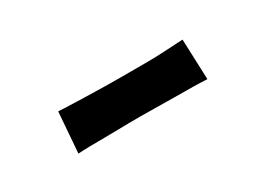

<svg xmlns="http://www.w3.org/2000/svg" viewBox="-20 -451 438 321"><g transform="rotate(-30 199.0 -290.0)"><path d="M75 -251 81 -329Q81 -329 91 -328.5Q101 -328 118 -327.5Q135 -327 156.5 -326.5Q178 -326 201 -326Q224 -326 245.5 -326Q267 -326 284 -327Q301 -328 311 -328.5Q321 -329 321 -329L324 -251Q324 -251 312 -251.5Q300 -252 280.5 -252Q261 -252 238.5 -252.5Q216 -253 195 -253Q173 -253 151.5 -252.5Q130 -252 113 -252Q96 -252 85.5 -251.5Q75 -251 75 -251Z"/></g></svg>

Font: Truculenta SemiBold
Style: Regular
Weight: 600
Version: Version 1.002